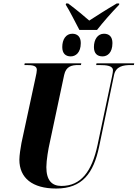

<svg xmlns="http://www.w3.org/2000/svg" viewBox="-20 -1080 796 1110"><path d="M439 -907H541C577 -953 620 -1002 669 -1053V-1060H655C592 -1023 533 -985 496 -961C464 -989 427 -1020 374 -1060H362L360 -1053C381 -1021 419 -944 439 -907ZM389 -754C417 -754 447 -775 447 -831C447 -868 427 -885 398 -885C361 -885 340 -852 340 -808C340 -771 359 -754 389 -754ZM573 -754C601 -754 630 -775 630 -831C630 -868 611 -885 581 -885C545 -885 523 -852 523 -808C523 -771 542 -754 573 -754ZM305 10C456 10 521 -79 553 -232L639 -645C649 -697 693 -704 737 -704H754L756 -714H538L536 -704H551C598 -704 633 -700 633 -673C633 -667 631 -653 628 -640L544 -242C511 -87 447 -5 335 -5C280 -5 248 -37 248 -114C248 -154 260 -222 267 -252L351 -647C362 -697 395 -704 433 -704H448L450 -714H123L121 -704H133C169 -704 193 -700 193 -676C193 -666 190 -652 185 -629L104 -253C99 -227 92 -181 92 -157C92 -51 167 10 305 10Z"/></svg>

Font: Noto Serif Display Condensed ExtraBold
Style: Italic
Weight: 800
Width: 3
Italic angle: -12°
Designer: Monotype Design Team
Foundry: Monotype Imaging Inc.
Version: Version 2.009